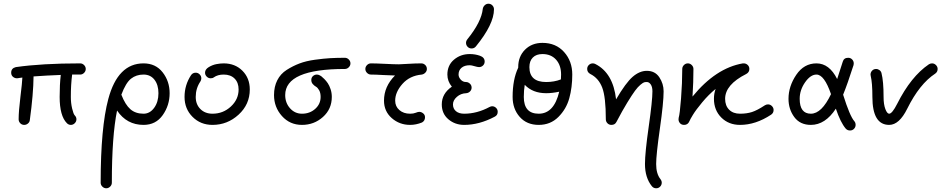

<svg xmlns="http://www.w3.org/2000/svg" viewBox="-20 -670 5090 1030"><path d="M110 0Q97 0 88.5 -9Q80 -18 80 -30Q80 -73 89.5 -150Q99 -227 100 -254Q91 -253 85 -252Q79 -251 76 -250.5Q73 -250 71 -250Q59 -250 49.5 -258Q40 -266 40 -280Q40 -304 65 -310Q205 -330 410 -330Q422 -330 431 -321Q440 -312 440 -300Q440 -288 431 -279Q422 -270 410 -270H367Q360 -216 360 -150Q360 -117 367 -87.5Q374 -58 381 -51Q390 -42 390 -30Q390 -18 381 -9Q372 0 360 0Q348 0 339 -9Q300 -48 300 -150Q300 -217 306 -268Q228 -265 160 -260Q159 -165 140 -26Q139 -15 130 -7.5Q121 0 110 0Z M580 310Q580 322 571 331Q562 340 550 340Q538 340 529 331Q520 322 520 310Q520 14 561 -139Q612 -330 750 -330Q815 -330 852.5 -282Q890 -234 890 -170Q890 -105 853 -52.5Q816 0 750 0Q660 0 608 -77Q580 60 580 310ZM750 -60Q784 -60 807 -91.5Q830 -123 830 -170Q830 -215 808.5 -242.5Q787 -270 750 -270Q711 -270 683 -248Q655 -226 631 -162Q652 -108 679.5 -84Q707 -60 750 -60Z M1030 -280Q1042 -280 1051 -271Q1060 -262 1060 -250Q1060 -241 1055 -233Q1030 -196 1030 -150Q1030 -110 1055 -85Q1080 -60 1120 -60Q1177 -60 1218.5 -98.5Q1260 -137 1260 -190Q1260 -227 1238.5 -248.5Q1217 -270 1180 -270Q1148 -270 1127 -255Q1121 -250 1110 -250Q1098 -250 1089 -259Q1080 -268 1080 -280Q1080 -298 1100 -310Q1120 -322 1141 -326Q1162 -330 1180 -330Q1241 -330 1280.5 -290.5Q1320 -251 1320 -190Q1320 -110 1260 -55Q1200 0 1120 0Q1056 0 1013 -43Q970 -86 970 -150Q970 -214 1005 -267Q1014 -280 1030 -280Z M1680 -270Q1687 -270 1695 -266Q1698 -265 1703.5 -261Q1709 -257 1719.5 -246.5Q1730 -236 1738.5 -223.5Q1747 -211 1753.5 -191.5Q1760 -172 1760 -150Q1760 -85 1712.5 -42.5Q1665 0 1600 0Q1535 0 1492.5 -47.5Q1450 -95 1450 -160Q1450 -205 1467.5 -239.5Q1485 -274 1518 -295Q1551 -316 1586.5 -329.5Q1622 -343 1669.5 -349.5Q1717 -356 1752 -358Q1787 -360 1830 -360Q1842 -360 1851 -351Q1860 -342 1860 -330Q1860 -318 1851 -309Q1842 -300 1830 -300Q1510 -300 1510 -160Q1510 -118 1536 -89Q1562 -60 1600 -60Q1642 -60 1671 -86Q1700 -112 1700 -150Q1700 -172 1692 -186Q1684 -200 1675 -205Q1666 -210 1658 -219Q1650 -228 1650 -241Q1650 -254 1659 -262Q1668 -270 1680 -270Z M2229 -70Q2240 -70 2250 -62Q2260 -54 2260 -41Q2260 -22 2244 -13Q2212 0 2180 0Q2123 0 2081.5 -36.5Q2040 -73 2040 -130Q2040 -206 2099 -265Q2079 -265 2036 -267.5Q1993 -270 1970 -270Q1958 -270 1949 -279Q1940 -288 1940 -300Q1940 -312 1949 -321Q1958 -330 1970 -330Q1996 -330 2046 -327.5Q2096 -325 2120 -325Q2130 -325 2169 -327.5Q2208 -330 2240 -330Q2252 -330 2261 -321.5Q2270 -313 2270 -300Q2270 -289 2262 -280.5Q2254 -272 2243 -270Q2178 -264 2139 -220Q2100 -176 2100 -130Q2100 -99 2122.5 -79.5Q2145 -60 2180 -60Q2198 -60 2210 -65Q2222 -70 2229 -70Z M2620 -100Q2632 -100 2641 -91.5Q2650 -83 2650 -70Q2650 -52 2634 -44Q2551 0 2470 0Q2421 0 2385.5 -30Q2350 -60 2350 -110Q2350 -168 2404 -205Q2380 -234 2380 -270Q2380 -320 2415.5 -350Q2451 -380 2500 -380Q2529 -380 2554.5 -371Q2580 -362 2580 -340Q2580 -327 2571 -318.5Q2562 -310 2550 -310Q2542 -310 2525.5 -315Q2509 -320 2500 -320Q2472 -320 2456 -306.5Q2440 -293 2440 -270Q2440 -256 2451.5 -243Q2463 -230 2480 -230Q2491 -230 2500.5 -221.5Q2510 -213 2510 -200Q2510 -188 2501.5 -179.5Q2493 -171 2481 -170Q2452 -169 2431 -150.5Q2410 -132 2410 -110Q2410 -87 2426 -73.5Q2442 -60 2470 -60Q2539 -60 2606 -96Q2614 -100 2620 -100ZM2600 -650Q2613 -650 2621.5 -641Q2630 -632 2630 -620Q2630 -540 2533 -421Q2524 -410 2510 -410Q2497 -410 2488.5 -419Q2480 -428 2480 -440Q2480 -450 2487 -459Q2563 -553 2570 -623Q2572 -634 2580.5 -642Q2589 -650 2600 -650Z M3050 -270Q3050 -201 3034 -143Q3018 -85 2975.5 -42.5Q2933 0 2870 0Q2806 0 2768 -43Q2730 -86 2730 -150Q2730 -244 2760 -307V-310Q2760 -367 2796.5 -403.5Q2833 -440 2890 -440Q2962 -440 3006 -391Q3050 -342 3050 -270ZM2820 -310Q2820 -230 2910 -230Q2953 -230 2989 -244Q2990 -253 2990 -270Q2990 -320 2963 -350Q2936 -380 2890 -380Q2857 -380 2838.5 -361.5Q2820 -343 2820 -310ZM2910 -170Q2838 -170 2795 -215Q2790 -185 2790 -150Q2790 -60 2870 -60Q2952 -60 2980 -178Q2942 -170 2910 -170Z M3530 310Q3530 322 3521.5 331Q3513 340 3500 340Q3486 340 3477 329Q3440 283 3440 210Q3440 150 3460 10Q3480 -130 3480 -180Q3480 -204 3471 -217Q3462 -230 3450 -230Q3442 -230 3436 -228.5Q3430 -227 3416 -215.5Q3402 -204 3386.5 -183Q3371 -162 3345 -119.5Q3319 -77 3287 -16Q3279 0 3260 0Q3247 0 3238.5 -9Q3230 -18 3230 -30Q3230 -150 3210.5 -200.5Q3191 -251 3147 -273Q3130 -282 3130 -300Q3130 -313 3139 -321.5Q3148 -330 3160 -330Q3167 -330 3173 -327Q3269 -279 3285 -137Q3337 -226 3374 -258Q3411 -290 3450 -290Q3494 -290 3517 -255.5Q3540 -221 3540 -180Q3540 -120 3520 20Q3500 160 3500 210Q3500 262 3523 291Q3530 300 3530 310Z M4100 -110Q4112 -110 4121 -101Q4130 -92 4130 -80Q4130 -64 4117 -55Q4034 0 3950 0Q3889 0 3849.5 -39.5Q3810 -79 3810 -140Q3810 -168 3819 -193Q3781 -162 3747 -121Q3713 -80 3697.5 -54.5Q3682 -29 3678 -19Q3670 0 3650 0Q3636 0 3628 -9Q3620 -18 3620 -30Q3620 -36 3621 -39Q3627 -58 3633.5 -141.5Q3640 -225 3640 -300Q3640 -312 3649 -321Q3658 -330 3670 -330Q3682 -330 3691 -321Q3700 -312 3700 -300Q3700 -230 3695 -152Q3820 -305 3965 -330H3970Q3982 -330 3991 -321.5Q4000 -313 4000 -300Q4000 -282 3983 -273Q3870 -216 3870 -140Q3870 -103 3891.5 -81.5Q3913 -60 3950 -60Q3986 -60 4014 -69Q4042 -78 4083 -105Q4091 -110 4100 -110Z M4438 -165Q4402 -270 4360 -270Q4328 -270 4299 -228.5Q4270 -187 4270 -140Q4270 -60 4330 -60Q4388 -60 4438 -165ZM4530 -360Q4543 -360 4551.5 -351Q4560 -342 4560 -330Q4560 -324 4559 -321Q4526 -218 4503 -162Q4539 -47 4563 -20Q4570 -12 4570 0Q4570 12 4561.5 21Q4553 30 4540 30Q4526 30 4517 20Q4489 -13 4464 -87Q4407 0 4330 0Q4272 0 4241 -42Q4210 -84 4210 -140Q4210 -207 4251.5 -268.5Q4293 -330 4360 -330Q4429 -330 4471 -246Q4481 -275 4501 -339Q4507 -360 4530 -360Z M4980 -330Q4992 -330 5001 -321Q5010 -312 5010 -300Q5010 -284 4997 -275Q4913 -220 4847 -87Q4804 0 4750 0Q4660 0 4660 -150Q4660 -226 4651 -263Q4650 -265 4650 -270Q4650 -282 4658.5 -291Q4667 -300 4680 -300Q4690 -300 4698.5 -293.5Q4707 -287 4709 -277Q4720 -234 4720 -150Q4720 -110 4729.5 -85Q4739 -60 4750 -60Q4766 -60 4793 -113Q4867 -260 4963 -325Q4971 -330 4980 -330Z"/></svg>

Font: Pecita
Style: Book
Weight: 400
Width: 7
Version: Version 4.3